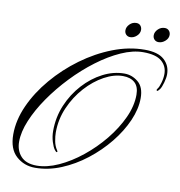

<svg xmlns="http://www.w3.org/2000/svg" viewBox="-88 -891 909 972"><g transform="rotate(10 366.5 -404.5)"><path d="M156.2 1Q99.6 1 59.1 -35.4Q18.6 -71.8 18.6 -147Q18.6 -219.7 52.7 -295.7Q86.9 -371.6 145.8 -440.9Q204.6 -510.3 279.5 -565.2Q354.5 -620.1 437 -652.1Q519.5 -684.1 600.6 -684.1Q668.9 -684.1 700.9 -655Q732.9 -626 732.9 -581.1Q732.9 -563 725.8 -537.8Q718.8 -512.7 710.9 -501.5Q701.7 -489.7 698.2 -489.7Q694.3 -489.7 694.3 -494.6Q694.3 -496.6 699.2 -503.4Q705.6 -511.2 712.4 -534.9Q719.2 -558.6 719.2 -580.1Q719.2 -620.1 689.9 -645.3Q660.6 -670.4 595.2 -670.4Q542.5 -670.4 482.2 -643.6Q421.9 -616.7 361.1 -571Q300.3 -525.4 245.4 -467.8Q190.4 -410.2 147.2 -347.7Q104 -285.2 79.1 -225.3Q54.2 -165.5 54.2 -115.7Q54.2 -69.8 81.1 -40.5Q107.9 -11.2 162.1 -11.2Q214.8 -11.2 274.4 -38.3Q334 -65.4 391.4 -111.6Q448.7 -157.7 495.4 -215.1Q542 -272.5 570.1 -333.7Q598.1 -395 598.1 -451.7Q598.1 -493.7 575.9 -513.7Q553.7 -533.7 515.1 -533.7Q468.8 -533.7 418.7 -506.3Q368.7 -479 325.7 -431.4Q282.7 -383.8 255.9 -322.5Q229 -261.2 229 -193.4Q229 -174.3 233.6 -149.4Q238.3 -124.5 251.5 -105Q252.4 -103.5 253.7 -100.8Q254.9 -98.1 251.5 -96.2Q248 -94.7 240.2 -105Q231 -116.7 222.7 -143.3Q214.4 -169.9 214.4 -199.2Q214.4 -269 240.7 -331.8Q267.1 -394.5 311.3 -443.1Q355.5 -491.7 409.7 -519.5Q463.9 -547.4 520 -547.4Q559.1 -547.4 590.6 -521.5Q622.1 -495.6 622.1 -439Q622.1 -383.3 595.5 -322.5Q568.8 -261.7 522.5 -204.3Q476.1 -147 416.5 -100.6Q356.9 -54.2 290 -26.6Q223.1 1 156.2 1ZM661.6 -733.9Q648.4 -733.9 640.1 -742.4Q631.8 -751 631.8 -764.2Q631.8 -781.2 646.5 -795.7Q661.1 -810.1 681.2 -810.1Q694.8 -810.1 702.9 -801Q710.9 -792 710.9 -779.3Q710.9 -761.2 695.3 -747.6Q679.7 -733.9 661.6 -733.9ZM515.6 -733.9Q502.9 -733.9 494.6 -742.4Q486.3 -751 486.3 -764.2Q486.3 -781.2 500.7 -795.7Q515.1 -810.1 534.7 -810.1Q548.8 -810.1 556.4 -801Q564 -792 564 -779.3Q564 -761.2 548.8 -747.6Q533.7 -733.9 515.6 -733.9Z"/></g></svg>

Font: Pinyon Script
Style: Regular
Weight: 400
Designer: Nicole Fally, Eben Sorkin
Foundry: Sorkin Type Co.
Version: Version 1.008; ttfautohint (v1.8.4.7-5d5b)